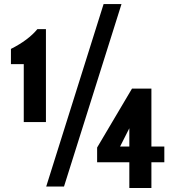

<svg xmlns="http://www.w3.org/2000/svg" viewBox="-20 -916 868 943"><path d="M96.7 -316.4V-601.1H33.7V-675.8Q119.1 -718.8 163.6 -772.9H205.6V-316.4ZM207 0 488.8 -896H576.7L294.4 0ZM457 -119.1V-191.4L628.4 -481H723.6V-196.3H787.1V-119.1H723.6V7.3H615.2V-119.1ZM615.2 -196.3V-286.1L569.8 -196.3Z"/></svg>

Font: Oswald-Bold
Style: Bold
Weight: 700
Designer: vernon adams
Foundry: vernon adams
Version: Version 2.002; ttfautohint (v0.92.18-e454-dirty) -l 8 -r 50 